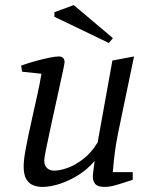

<svg xmlns="http://www.w3.org/2000/svg" viewBox="-20 -727 589 755"><path d="M146 8Q129 8 112 2Q95 -4 84 -21.5Q73 -39 73 -74Q73 -98 81.5 -143.5Q90 -189 102 -242.5Q114 -296 125.5 -348Q137 -400 143 -437L67 -445L63 -469Q91 -479 120 -487Q149 -495 173.5 -500Q198 -505 212 -505Q222 -505 228 -499Q234 -493 234 -483Q234 -478 228 -450Q222 -422 213 -381Q204 -340 194 -294.5Q184 -249 175 -207Q166 -165 160 -135Q154 -105 154 -96Q154 -76 165 -66Q176 -56 193 -56Q215 -56 245 -66.5Q275 -77 307 -101.5Q339 -126 364 -167L422 -489L507 -505L444 -202Q436 -162 431.5 -127Q427 -92 425.5 -71Q424 -50 423 -50H502V-20Q460 -6 435.5 1Q411 8 391 8Q365 8 355 -3Q345 -14 345 -33Q345 -36 346 -46Q347 -56 349 -69.5Q351 -83 352 -94Q324 -61 288 -38.5Q252 -16 215 -4Q178 8 146 8ZM408 -558 194 -661V-679L270 -707L424 -577Z"/></svg>

Font: Manuale
Style: Italic
Weight: 400
Italic angle: -11°
Designer: Eduardo Tunni / Pablo Cosgaya
Foundry: Eduardo Tunni / Pablo Cosgaya
Version: Version 1.002